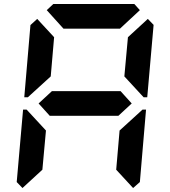

<svg xmlns="http://www.w3.org/2000/svg" viewBox="-20 -1020 856 965"><path d="M93 -75 64 -105 96 -469H114L126 -456L211 -364L193 -167ZM134 -544 120 -531H102L133 -894L167 -925L252 -833L235 -636ZM586 -562 642 -500 575 -438H230L174 -500L241 -562ZM215 -969 248 -1000H655L683 -969L583 -876H299ZM723 -925 752 -895 720 -531H702L690 -544L605 -636L623 -833ZM682 -456 696 -469H714L683 -105L649 -75L564 -167L581 -364Z"/></svg>

Font: DSEG7 Classic Mini
Style: Bold Italic
Weight: 700
Italic angle: -5°
Designer: Keshikan(Twitter:@keshinomi_88pro)
Version: Version 0.46